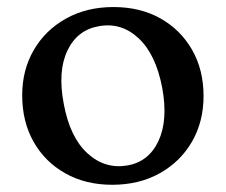

<svg xmlns="http://www.w3.org/2000/svg" viewBox="-20 -500 626 532"><path d="M294.5 -480.5Q368.5 -480.5 424.5 -449Q480.5 -417.5 512.2 -362Q544 -306.5 544 -234Q544 -163 512 -107.5Q480 -52 422.8 -20Q365.5 12 291 12Q217 12 160.8 -19.8Q104.5 -51.5 73 -107.2Q41.5 -163 41.5 -236Q41.5 -306 73.5 -361.2Q105.5 -416.5 162.8 -448.5Q220 -480.5 294.5 -480.5ZM332.5 -41.5Q392 -51.5 419 -109.2Q446 -167 429.5 -256.5Q412 -349 364.2 -393.8Q316.5 -438.5 254.5 -427.5Q194.5 -417.5 167 -360.2Q139.5 -303 156.5 -213Q173.5 -120 222 -75.5Q270.5 -31 332.5 -41.5Z"/></svg>

Font: Fraunces 9pt S050
Style: Regular
Weight: 400
Version: Version 1.000; ttfautohint (v1.8.3)